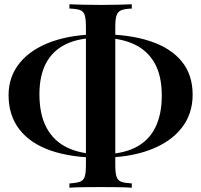

<svg xmlns="http://www.w3.org/2000/svg" viewBox="-20 -802 939 896"><path d="M450 -642Q584 -642 680.5 -610Q777 -578 828 -515.5Q879 -453 879 -360Q879 -270 827 -204Q775 -138 678 -102Q581 -66 449 -66Q314 -66 218 -99Q122 -132 71 -197.5Q20 -263 20 -358Q20 -445 72.5 -509Q125 -573 221 -607.5Q317 -642 450 -642ZM446 -626Q350 -626 288 -596Q226 -566 195 -507.5Q164 -449 164 -362Q164 -267 198 -204.5Q232 -142 296.5 -112Q361 -82 453 -82Q548 -82 610.5 -113Q673 -144 704 -205.5Q735 -267 735 -356Q735 -449 701 -508.5Q667 -568 602.5 -597Q538 -626 446 -626ZM595 -782V-762Q563 -761 546.5 -754.5Q530 -748 524 -730.5Q518 -713 518 -676V-32Q518 5 524 23Q530 41 546.5 46.5Q563 52 595 54V74Q570 72 531 71.5Q492 71 452 71Q407 71 368 71.5Q329 72 304 74V54Q337 52 353.5 46Q370 40 375.5 22Q381 4 381 -32V-676Q381 -713 375.5 -731Q370 -749 353.5 -755Q337 -761 304 -762V-782Q329 -781 368 -780Q407 -779 452 -779Q492 -779 531 -780Q570 -781 595 -782Z"/></svg>

Font: Playfair Display SemiBold
Style: Regular
Weight: 600
Designer: Claus Eggers Sørensen
Foundry: Claus Eggers Sørensen
Version: Version 1.203